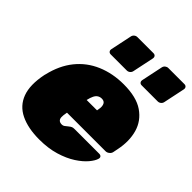

<svg xmlns="http://www.w3.org/2000/svg" viewBox="-210 -902 1049 1049"><g transform="rotate(45 314.5 -377.5)"><path d="M263 10Q176 10 117.5 -18.5Q59 -47 37 -106.5Q15 -166 34 -259Q35 -261 35 -263Q35 -265 36 -266Q56 -352 103.5 -411Q151 -470 221.5 -500Q292 -530 377 -530Q475 -530 529.5 -492.5Q584 -455 601.5 -393.5Q619 -332 604 -258L598 -228Q596 -217 586 -209Q576 -201 565 -201H267Q267 -200 266.5 -199Q266 -198 266 -196Q262 -176 262.5 -162.5Q263 -149 270.5 -142Q278 -135 292 -135Q298 -135 303 -137Q308 -139 313 -143.5Q318 -148 325 -153Q336 -162 342.5 -164.5Q349 -167 361 -167H550Q560 -167 565 -161Q570 -155 567 -145Q562 -126 540 -99.5Q518 -73 479.5 -48Q441 -23 386.5 -6.5Q332 10 263 10ZM294 -326H374V-327Q379 -349 377 -363Q375 -377 367.5 -383.5Q360 -390 347 -390Q334 -390 323.5 -383.5Q313 -377 306 -363Q299 -349 294 -327ZM450 -595Q440 -595 435 -601.5Q430 -608 432 -618L458 -742Q460 -752 468 -758.5Q476 -765 486 -765H610Q620 -765 625 -758.5Q630 -752 628 -742L602 -618Q600 -608 592 -601.5Q584 -595 574 -595ZM211 -595Q201 -595 196 -601.5Q191 -608 193 -618L219 -742Q221 -752 229 -758.5Q237 -765 247 -765H371Q381 -765 386 -758.5Q391 -752 389 -742L363 -618Q361 -608 353 -601.5Q345 -595 335 -595Z"/></g></svg>

Font: Rubik Black
Style: Italic
Weight: 900
Italic angle: -12°
Designer: Hubert and Fischer
Foundry: Hubert and Fischer
Version: Version 2.300;gftools[0.9.30]